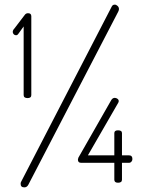

<svg xmlns="http://www.w3.org/2000/svg" viewBox="-20 -788 619 828"><path d="M82 -378V-674L59 -642Q55 -636 49 -636Q43 -636 39 -640.5Q35 -645 35 -650Q35 -658 42 -665L87 -724Q92 -731 101 -731Q115 -731 115 -718V-378Q115 -365 99 -365Q82 -365 82 -378ZM490 -738 102 9Q96 20 85 20Q69 20 69 5Q69 -1 71 -4L462 -760Q466 -768 475 -768Q481 -768 487 -762.5Q493 -757 493 -749Q493 -744 490 -738ZM473 -13V-86H329Q316 -86 316 -100Q316 -102 318 -108L459 -355Q465 -366 475 -366Q481 -366 486.5 -362Q492 -358 492 -352Q492 -349 490 -345L359 -118H473V-214Q473 -226 489 -226Q506 -226 506 -214V-118H537Q551 -118 551 -102Q551 -96 547 -91Q543 -86 537 -86H506V-13Q506 0 489 0Q473 0 473 -13Z"/></svg>

Font: Dosis
Style: ExtraLight
Weight: 250
Designer: Edgar Tolentino, Pablo Impallari, Igino Marini
Foundry: Edgar Tolentino, Pablo Impallari, Igino Marini
Version: Version 1.007